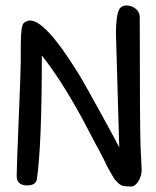

<svg xmlns="http://www.w3.org/2000/svg" viewBox="-20 -682 572 702"><path d="M443 -662Q431 -662 423 -656Q404 -644 404 -558L416 -143Q405 -166 342 -280Q281 -392 258 -427Q145 -607 90 -607Q78 -607 67 -598Q56 -589 56 -517V-460Q56 -428 48 -236Q41 -68 41 -38Q41 -21 51 -12.5Q61 -4 78 -4Q112 -4 115 -28Q133 -154 133 -479Q201 -394 280 -250L331 -153L341 -135Q348 -121 355.5 -107Q363 -93 368 -81L381 -57Q397 -28 402 -23L412 -13Q420 -5 429.5 -2.5Q439 0 459 0Q474 0 486 -19.5Q498 -39 498 -61L494 -144Q491 -227 491 -618Q491 -638 476 -650Q461 -662 443 -662Z"/></svg>

Font: Patrick Hand SC
Style: Regular
Weight: 400
Designer: Patrick Wagesreiter
Foundry: Patrick Wagesreiter
Version: Version 2.001; ttfautohint (v1.8.2)